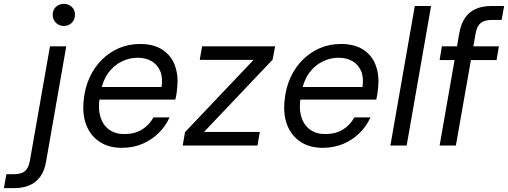

<svg xmlns="http://www.w3.org/2000/svg" viewBox="-131 -751 2622 991"><path d="M-111 220 -98 148H-59Q-21 148 -2.5 132.5Q16 117 23 80L127 -512H211L107 82Q99 130 77 160.5Q55 191 21 205.5Q-13 220 -59 220ZM199 -617Q174 -617 157.5 -633.5Q141 -650 141 -675Q141 -700 157.5 -715.5Q174 -731 199 -731Q223 -731 239.5 -715.5Q256 -700 256 -675Q256 -650 239.5 -633.5Q223 -617 199 -617Z M497 12Q431 12 384 -18.5Q337 -49 315 -104Q293 -159 301 -234Q307 -297 331 -350Q355 -403 394 -442Q433 -481 483 -502.5Q533 -524 592 -524Q663 -524 708 -494Q753 -464 771.5 -413.5Q790 -363 784 -302Q783 -287 780.5 -270Q778 -253 774 -237H363L374 -302H703Q710 -352 695.5 -385Q681 -418 651 -435.5Q621 -453 579 -453Q537 -453 497 -433.5Q457 -414 428.5 -375.5Q400 -337 389 -279L384 -251Q374 -191 387.5 -147.5Q401 -104 433 -81.5Q465 -59 510 -59Q564 -59 601.5 -82Q639 -105 661 -145H744Q724 -100 688 -64.5Q652 -29 604 -8.5Q556 12 497 12Z M812 0 824 -69 1178 -442H900L912 -512H1289L1276 -443L922 -70H1210L1198 0Z M1534 12Q1468 12 1421 -18.5Q1374 -49 1352 -104Q1330 -159 1338 -234Q1344 -297 1368 -350Q1392 -403 1431 -442Q1470 -481 1520 -502.5Q1570 -524 1629 -524Q1700 -524 1745 -494Q1790 -464 1808.5 -413.5Q1827 -363 1821 -302Q1820 -287 1817.5 -270Q1815 -253 1811 -237H1400L1411 -302H1740Q1747 -352 1732.5 -385Q1718 -418 1688 -435.5Q1658 -453 1616 -453Q1574 -453 1534 -433.5Q1494 -414 1465.5 -375.5Q1437 -337 1426 -279L1421 -251Q1411 -191 1424.5 -147.5Q1438 -104 1470 -81.5Q1502 -59 1547 -59Q1601 -59 1638.5 -82Q1676 -105 1698 -145H1781Q1761 -100 1725 -64.5Q1689 -29 1641 -8.5Q1593 12 1534 12Z M1884 0 2010 -720H2094L1968 0Z M2138 0 2240 -582Q2249 -630 2270.5 -660.5Q2292 -691 2326 -705.5Q2360 -720 2406 -720H2471L2458 -648H2407Q2370 -648 2350.5 -632.5Q2331 -617 2324 -579L2222 0ZM2138 -441 2150 -512H2444L2432 -441Z"/></svg>

Font: DM Sans 12pt
Style: Italic
Weight: 400
Italic angle: -10°
Version: Version 4.004;gftools[0.9.30]